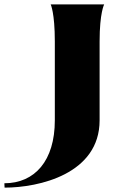

<svg xmlns="http://www.w3.org/2000/svg" viewBox="-75 -720 572 879"><path d="M157 -700H402C402 -700 381 -662 381 -530V-169C381 76 104 139 -54 139L-55 119C84 119 176 16 176 -169V-530C176 -662 157 -700 157 -700Z"/></svg>

Font: Coconat
Style: Bold
Weight: 900
Width: 8
Designer: Sara Lavazza
Foundry: Collletttivo
Version: Version 1.000;Glyphs 3.2 (3217)